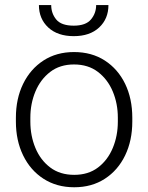

<svg xmlns="http://www.w3.org/2000/svg" viewBox="-20 -749 601 778"><path d="M44.4 -256.3V-272Q44.4 -349.1 73.7 -409.2Q103 -469.2 156 -503.7Q209 -538.1 279.8 -538.1Q351.6 -538.1 404.8 -503.7Q458 -469.2 487.1 -409.2Q516.1 -349.1 516.1 -272V-256.3Q516.1 -179.7 487.1 -119.4Q458 -59.1 405 -24.7Q352.1 9.8 280.8 9.8Q209.5 9.8 156.2 -24.7Q103 -59.1 73.7 -119.4Q44.4 -179.7 44.4 -256.3ZM103 -272V-256.3Q103 -198.7 123.5 -149.4Q144 -100.1 183.6 -70.3Q223.1 -40.5 280.8 -40.5Q337.9 -40.5 377.2 -70.3Q416.5 -100.1 437 -149.4Q457.5 -198.7 457.5 -256.3V-272Q457.5 -329.1 437 -378.2Q416.5 -427.2 377 -457.5Q337.4 -487.8 279.8 -487.8Q222.7 -487.8 183.3 -457.5Q144 -427.2 123.5 -378.2Q103 -329.1 103 -272ZM369.6 -728.5H419.4Q419.4 -672.9 381.8 -637.7Q344.2 -602.5 278.8 -602.5Q213.4 -602.5 175.5 -637.7Q137.7 -672.9 137.7 -728.5H187.5Q187.5 -694.8 208 -669.9Q228.5 -645 278.8 -645Q327.6 -645 348.6 -670.2Q369.6 -695.3 369.6 -728.5Z"/></svg>

Font: Vazirmatn RD ExtraLight
Style: Regular
Weight: 200
Designer: Saber Rastikerdar
Foundry: Saber Rastikerdar
Version: Version 32.102